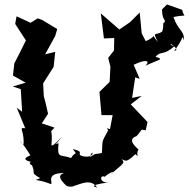

<svg xmlns="http://www.w3.org/2000/svg" viewBox="-20 -806 845 859"><path d="M329 -108C348 -134 313 -127 298 -99C251 -117 234 -93 242 -165C209 -158 200 -120 258 -195C203 -136 215 -163 210 -155C218 -240 196 -205 224 -235L167 -254L195 -297L185 -341L176 -376L173 -433L220 -507L227 -574L182 -563L227 -645L236 -676L170 -716L149 -724L117 -704L54 -733L48 -699L96 -625C79 -590 61 -556 44 -522L38 -468L95 -436L37 -419L73 -407L79 -306L55 -324L93 -232C59 -238 91 -221 85 -159C58 -180 69 -188 116 -111C112 -108 61 -93 127 -80C92 -88 138 -46 115 -82C150 -21 106 -41 160 -9C124 7 138 -10 209 18C216 8 185 -31 266 -32C260 -28 226 -23 275 23C288 37 332 22 304 28C345 17 384 -9 415 33C378 25 415 17 478 8C421 21 426 -28 448 -15C480 -42 500 -42 475 -24C506 -58 550 -77 524 -92C539 -95 537 -68 585 -116C611 -99 583 -113 600 -137C571 -162 556 -185 591 -197C622 -231 604 -227 632 -223L640 -260L565 -339L614 -377L571 -368L585 -460L605 -453L578 -516C629 -541 655 -537 631 -512C697 -543 715 -539 676 -552C699 -580 710 -555 759 -598C765 -597 724 -611 753 -607C728 -616 793 -584 759 -578C804 -634 793 -656 803 -625C805 -672 777 -667 756 -730C827 -744 802 -723 795 -762L727 -786L705 -764C704 -708 731 -719 710 -701C712 -682 705 -657 703 -664C683 -645 657 -671 687 -618C648 -660 692 -645 627 -620C650 -600 608 -620 641 -604L614 -657L605 -750L562 -707L514 -674L431 -746L445 -634L491 -636L490 -580L464 -547L474 -508L470 -428L475 -444L425 -395L434 -291H484L472 -228C444 -241 473 -212 466 -227C436 -168 439 -190 436 -122C403 -113 415 -125 382 -103C398 -153 409 -89 344 -109C322 -118 361 -127 306 -139Z"/></svg>

Font: Asimov Aggro
Style: Medium
Weight: 500
Designer: Google
Version: Version 2.000980; 2014